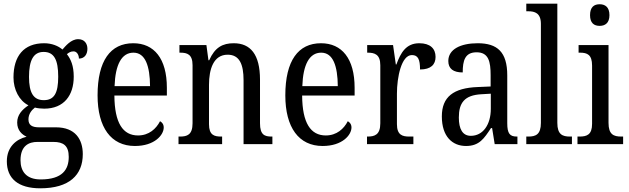

<svg xmlns="http://www.w3.org/2000/svg" viewBox="-20 -780 3404 1039"><path d="M198 239C355 239 428 167 428 54C428 -26 387 -91 283 -91H191C152 -91 134 -104 134 -134C134 -164 152 -185 169 -198C181 -194 205 -192 219 -192C327 -192 379 -265 379 -365C379 -425 363 -460 342 -487C353 -496 363 -502 378 -502C396 -502 407 -483 407 -463C439 -463 453 -488 453 -516C453 -544 437 -568 403 -568C364 -568 334 -530 318 -512C296 -531 261 -546 219 -546C108 -546 53 -476 53 -361C53 -295 84 -235 134 -210C98 -186 73 -157 73 -117C73 -74 99 -52 124 -40C68 -27 17 15 17 93C17 185 77 239 198 239ZM217 -238C161 -238 137 -278 137 -364C137 -454 161 -499 216 -499C273 -499 295 -456 295 -365C295 -277 274 -238 217 -238ZM200 191C121 191 91 146 91 87C91 8 137 -12 182 -12H269C323 -12 352 8 352 69C352 137 318 191 200 191Z M710 10C817 10 866 -50 866 -90C866 -108 856 -119 846 -124C825 -83 786 -47 727 -47C645 -47 600 -114 599 -263H883V-305C883 -463 814 -546 701 -546C578 -546 508 -452 508 -264C508 -90 581 10 710 10ZM792 -314H600C604 -430 638 -495 702 -495C767 -495 791 -422 792 -314Z M946 0H1182V-41H1177C1139 -41 1111 -49 1111 -108V-321C1111 -405 1135 -484 1212 -484C1276 -484 1298 -432 1298 -346V0H1454V-41H1450C1412 -41 1387 -50 1387 -113V-349C1387 -486 1335 -546 1245 -546C1185 -546 1143 -524 1112 -454H1108L1097 -536H951V-495H956C993 -495 1022 -486 1022 -427V-113C1022 -50 992 -41 954 -41H946Z M1726 10C1833 10 1882 -50 1882 -90C1882 -108 1872 -119 1862 -124C1841 -83 1802 -47 1743 -47C1661 -47 1616 -114 1615 -263H1899V-305C1899 -463 1830 -546 1717 -546C1594 -546 1524 -452 1524 -264C1524 -90 1597 10 1726 10ZM1808 -314H1616C1620 -430 1654 -495 1718 -495C1783 -495 1807 -422 1808 -314Z M1966 0H2217V-41H2195C2158 -41 2128 -49 2128 -108V-273C2128 -362 2152 -482 2209 -482C2242 -482 2253 -459 2253 -404C2312 -404 2337 -431 2337 -472C2337 -517 2308 -546 2249 -546C2177 -546 2148 -494 2125 -431H2122L2107 -536H1967V-495H1970C2007 -495 2038 -486 2038 -427V-113C2038 -50 2007 -41 1969 -41H1966Z M2502 10C2574 10 2600 -31 2637 -87H2643L2657 0H2780V-41H2777C2739 -41 2725 -57 2725 -113V-372C2725 -499 2671 -546 2565 -546C2472 -546 2406 -513 2406 -450C2406 -408 2433 -388 2484 -388C2484 -452 2496 -497 2559 -497C2624 -497 2635 -447 2635 -373V-312L2565 -309C2434 -304 2371 -256 2371 -150C2371 -41 2428 10 2502 10ZM2528 -45C2483 -45 2463 -82 2463 -144C2463 -223 2493 -265 2585 -270L2636 -273V-191C2636 -106 2594 -45 2528 -45Z M2828 0H3075V-41H3064C3024 -41 2996 -52 2996 -115V-760H2828V-719H2839C2873 -719 2907 -710 2907 -651V-115C2907 -52 2879 -41 2839 -41H2828Z M3225 -640C3254 -640 3278 -655 3278 -698C3278 -742 3254 -757 3225 -757C3195 -757 3173 -742 3173 -698C3173 -655 3195 -640 3225 -640ZM3105 0H3352V-41H3342C3301 -41 3273 -52 3273 -115V-536H3111V-495H3119C3158 -495 3184 -484 3184 -425V-110C3184 -51 3156 -41 3116 -41H3105Z"/></svg>

Font: Noto Serif Lao Condensed
Style: Regular
Weight: 400
Width: 3
Designer: Monotype Design Team
Foundry: Monotype Imaging Inc.
Version: Version 2.003